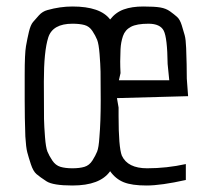

<svg xmlns="http://www.w3.org/2000/svg" viewBox="-20 -564 668 591"><path d="M345 -233Q345 -213 345 -207Q345 -111 355 -85Q373 -46 433 -46Q493 -46 552 -59V-10Q476 7 431 7Q386 7 361 -3Q336 -13 319 -37Q288 7 203 7Q143 7 123 -6Q103 -19 92.5 -28Q82 -37 75 -58.5Q68 -80 64 -95Q60 -110 58 -144Q56 -201 56 -257V-334Q56 -399 60 -422Q64 -445 69 -466Q74 -487 81.5 -496Q89 -505 100 -517Q111 -529 126 -533Q165 -544 203 -544Q289 -544 319 -504Q336 -526 361 -535Q386 -544 421 -544Q456 -544 473.5 -541Q491 -538 503.5 -529Q516 -520 525 -512Q534 -504 539.5 -486Q545 -468 548.5 -455.5Q552 -443 553 -416Q555 -364 555 -322L559 -268L340 -262ZM351 -339 346 -317H501L496 -367Q495 -448 484 -469.5Q473 -491 437 -491Q401 -491 383 -481.5Q365 -472 358.5 -453Q352 -434 351 -412.5Q350 -391 350 -374.5Q350 -358 351 -339ZM286 -142Q290 -188 290 -254.5Q290 -321 289.5 -343.5Q289 -366 286.5 -397.5Q284 -429 279 -441.5Q274 -454 264.5 -468.5Q255 -483 240 -487Q225 -491 203 -491Q142 -491 128.5 -448.5Q115 -406 115 -313Q115 -220 115.5 -197.5Q116 -175 118.5 -142.5Q121 -110 126 -97.5Q131 -85 141 -70Q151 -55 166 -50.5Q181 -46 203 -46Q225 -46 240 -50.5Q255 -55 264.5 -70Q274 -85 279 -97.5Q284 -110 286 -142Z"/></svg>

Font: Economica
Style: Regular
Weight: 400
Designer: Vicente Lamonaca
Foundry: Vicente Lamonaca
Version: Version 1.101